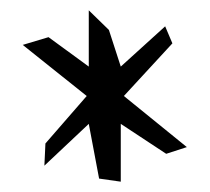

<svg xmlns="http://www.w3.org/2000/svg" viewBox="-20 -694 406 372"><path d="M214 -342V-454L302 -396L342 -409L220 -508L314 -610L300 -643L214 -565L191 -636L152 -674V-565L74 -622L24 -607L148 -508L68 -416L66 -373L152 -454L172 -348Z"/></svg>

Font: Stormblade
Style: Regular
Weight: 400
Designer: Mew Too
Foundry: Cannot Into Space Fonts
Version: Version 0.77